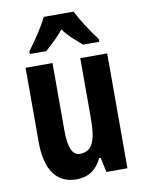

<svg xmlns="http://www.w3.org/2000/svg" viewBox="-87 -827 681 899"><g transform="rotate(-10 254.0 -378.0)"><path d="M326 -766H184C167 -728 120 -658 90 -619V-606H168C187 -624 226 -656 255 -694C282 -656 320 -627 343 -606H420V-619C382 -669 348 -722 326 -766ZM447 -546H319V-268C319 -163 305 -105 240 -105C203 -105 187 -146 187 -228V-546H59V-191C59 -65 107 10 204 10C260 10 300 -17 325 -70H332L347 0H447Z"/></g></svg>

Font: Noto Sans Kannada ExtraCondensed
Style: Bold
Weight: 700
Width: 2
Designer: Jelle Bosma - Monotype Design Team
Foundry: Monotype Imaging Inc.
Version: Version 2.005